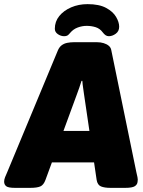

<svg xmlns="http://www.w3.org/2000/svg" viewBox="-60 -906 693 928"><path d="M13 2Q-20 2 -30 -6Q-40 -14 -40 -28Q-40 -38 -35.5 -49.5Q-31 -61 -25 -74L220 -663Q227 -679 238.5 -687.5Q250 -696 265.5 -699Q281 -702 297 -702H409Q426 -702 441 -697.5Q456 -693 466 -684.5Q476 -676 478 -663L599 -74Q602 -61 604.5 -49.5Q607 -38 605 -28Q604 -14 591.5 -6Q579 2 545 2H474Q445 2 428 -5Q411 -12 407 -37L346 -451Q344 -467 341.5 -483Q339 -499 338 -515H334Q329 -499 323.5 -483Q318 -467 312 -451L160 -37Q151 -12 135 -5Q119 2 86 2ZM129 -121V-273H471V-121ZM250 -731Q234 -731 219.5 -741Q205 -751 205 -767Q205 -802 226.5 -828.5Q248 -855 284 -870.5Q320 -886 363 -886Q419 -886 452.5 -868Q486 -850 501 -824.5Q516 -799 516 -777Q516 -755 499.5 -743Q483 -731 466 -731Q457 -731 450 -736Q443 -741 437 -749Q423 -768 402.5 -774.5Q382 -781 359 -781Q337 -781 315.5 -773Q294 -765 279 -747Q272 -738 266 -734.5Q260 -731 250 -731Z"/></svg>

Font: Asap Black
Style: Italic
Weight: 900
Italic angle: -6°
Designer: Pablo Cosgaya
Foundry: Omnibus-Type
Version: Version 3.001